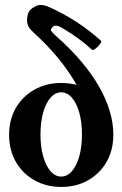

<svg xmlns="http://www.w3.org/2000/svg" viewBox="-20 -728 484 759"><path d="M222 11Q163 11 116 -15.5Q69 -42 42.5 -88.5Q16 -135 16 -195Q16 -255 42.5 -301Q69 -347 116 -373.5Q163 -400 222 -400Q239 -400 254 -398Q269 -396 283 -393Q250 -449 210 -498Q170 -547 109 -603Q87 -623 87 -646.5Q87 -670 95 -683Q104 -696 124 -705Q144 -714 177 -699Q234 -673 285 -639.5Q336 -606 379 -567Q383 -564 375.5 -554Q368 -544 358 -536Q348 -528 344 -531Q318 -555 290 -575.5Q262 -596 230 -615Q212 -626 202 -626.5Q192 -627 186 -619Q179 -611 182.5 -605.5Q186 -600 201 -586Q257 -537 299.5 -487Q342 -437 370.5 -387.5Q399 -338 413.5 -290Q428 -242 428 -195Q428 -135 401.5 -88.5Q375 -42 328.5 -15.5Q282 11 222 11ZM222 -30Q246 -30 264.5 -51.5Q283 -73 293.5 -110.5Q304 -148 304 -196Q304 -245 293.5 -282.5Q283 -320 264.5 -341.5Q246 -363 222 -363Q198 -363 179.5 -341.5Q161 -320 150.5 -282.5Q140 -245 140 -196Q140 -148 150.5 -110.5Q161 -73 179.5 -51.5Q198 -30 222 -30Z"/></svg>

Font: Junicode VF
Style: Regular
Weight: 400
Designer: Peter S. Baker
Version: Version 2.213